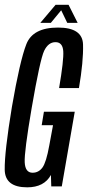

<svg xmlns="http://www.w3.org/2000/svg" viewBox="-26 -798 375 822"><path d="M90.5 4Q163 4 192 -49L193.5 0H238.5L294 -319.5H162L152.5 -262H201L185 -175.5Q172 -103 155.8 -80.8Q139.5 -58.5 113.5 -58.5Q82 -58.5 79.8 -103Q77.5 -147.5 109.5 -335Q145.5 -544 163.2 -580.8Q181 -617.5 211.5 -617.5Q242 -617.5 244.8 -579.2Q247.5 -541 227 -421H312Q331.5 -535 329.5 -607.5Q327.5 -680 222.5 -680Q114.5 -680 86.8 -608.8Q59 -537.5 25 -340.5Q-7 -146.5 -5.8 -71.2Q-4.5 4 90.5 4ZM146.5 -700H191.5L236 -754L262 -700H306.5L267.5 -777.5H212Z"/></svg>

Font: Anybody ExtraCondensed
Style: Italic
Weight: 400
Width: 2
Italic angle: -10°
Version: Version 1.113;gftools[0.9.25]